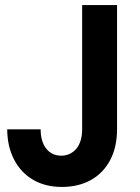

<svg xmlns="http://www.w3.org/2000/svg" viewBox="-20 -740 559 768"><path d="M8.8 -222.7H142.6Q142.6 -174.3 164.6 -146Q186.5 -117.7 224.6 -117.2Q262.2 -117.7 285.2 -145Q308.1 -172.4 308.6 -221.7V-719.7H448.2V-223.6Q448.2 -151.4 420.4 -99.1Q392.6 -46.9 342.8 -19.5Q293 7.8 227.5 7.8Q161.6 7.8 112.5 -20.8Q63.5 -49.3 36.4 -101.6Q9.3 -153.8 8.8 -222.7Z"/></svg>

Font: Reddit Sans Chocolate
Style: Bold
Weight: 700
Designer: Stephen Hutchings
Foundry: Reddit
Version: Version 1.011